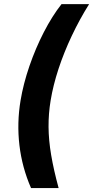

<svg xmlns="http://www.w3.org/2000/svg" viewBox="-20 -791 460 948"><path d="M81.5 -294.9Q95.2 -377 125.2 -464.6Q155.3 -552.2 196.5 -632.3Q237.8 -712.4 283.7 -770.5H419.9Q373 -695.8 334.5 -614.3Q295.9 -532.7 269 -451.2Q242.2 -369.6 230 -294.9Q219.2 -230 219.7 -164.3Q220.2 -98.6 232.7 -25.1Q245.1 48.3 269.5 137.7H133.3Q88.9 36.1 75.9 -74Q63 -184.1 81.5 -294.9Z"/></svg>

Font: Inter 18pt
Style: Bold Italic
Weight: 700
Italic angle: -9.3988°
Designer: Rasmus Andersson
Foundry: rsms
Version: Version 4.001;git-66647c0bb